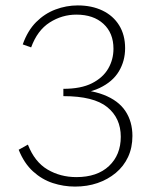

<svg xmlns="http://www.w3.org/2000/svg" viewBox="-20 -684 557 709"><path d="M426 -179Q426 -248 376 -288.5Q326 -329 214 -329V-356Q279 -356 319.5 -376.5Q360 -397 379.5 -430.5Q399 -464 399 -504Q399 -562 362 -596Q325 -630 262 -630Q209 -630 163.5 -601Q118 -572 95 -509L64 -520Q82 -571 113.5 -602.5Q145 -634 185 -649Q225 -664 267 -664Q319 -664 358.5 -645Q398 -626 420 -590.5Q442 -555 442 -506Q442 -459 419 -420.5Q396 -382 347.5 -359Q299 -336 224 -336V-355Q308 -355 362.5 -334Q417 -313 443 -274Q469 -235 469 -182Q469 -139 453 -104.5Q437 -70 407.5 -45.5Q378 -21 340 -8Q302 5 257 5Q215 5 175 -8Q135 -21 102 -51Q69 -81 49 -131L83 -150Q108 -86 155.5 -58Q203 -30 262 -30Q339 -30 382.5 -71Q426 -112 426 -179Z"/></svg>

Font: Ysabeau Office ExtraLight
Style: Regular
Weight: 250
Designer: Christian Thalmann (Catharsis Fonts)
Version: Version 2.001;gftools[0.9.30]; featfreeze: tnum,lnum,ss02